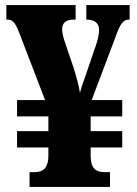

<svg xmlns="http://www.w3.org/2000/svg" viewBox="-20 -734 537 754"><path d="M96 0H412V-58H391C351 -58 336 -78 336 -124V-155H460V-219H336V-277H460V-341H340L430 -579C452 -642 463 -657 487 -657H489V-714H319V-657H321C350 -657 369 -644 369 -617C369 -593 361 -566 350 -537L316 -437C306 -409 299 -390 294 -369C290 -396 282 -426 269 -468L238 -559C230 -583 224 -602 224 -618C224 -645 239 -657 271 -657H277V-714H5V-657H10C30 -657 40 -645 56 -604L157 -341H47V-277H170V-219H47V-155H170V-123C170 -81 155 -58 116 -58H96Z"/></svg>

Font: Noto Serif Armenian Condensed Black
Style: Regular
Weight: 900
Width: 3
Designer: Monotype Design Team
Foundry: Monotype Imaging Inc.
Version: Version 2.008